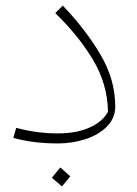

<svg xmlns="http://www.w3.org/2000/svg" viewBox="-20 -502 492 688"><path d="M28 -8 38 -44Q111 -24 188 -24Q256 -24 303 -46Q350 -68 367 -102Q365 -202 312.5 -289Q260 -376 178 -455L205 -482Q288 -395 340.5 -305.5Q393 -216 393 -120Q393 -79 363.5 -49Q334 -19 286.5 -3.5Q239 12 188 12Q98 12 28 -8ZM166 135 196 98 232 130 202 166Z"/></svg>

Font: FiraGO UltraLight
Style: Italic
Weight: 200
Italic angle: -8°
Designer: bBox Type GmbH
Foundry: bBox Type GmbH
Version: Version 1.001